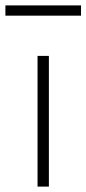

<svg xmlns="http://www.w3.org/2000/svg" viewBox="-54 -691 320 711"><path d="M85 0V-484H127V0ZM-34 -633V-671H246V-633Z"/></svg>

Font: Nunito Sans 12pt ExtraLight
Style: Regular
Weight: 200
Designer: Vernon Adams
Foundry: Vernon Adams
Version: Version 3.101;gftools[0.9.27]